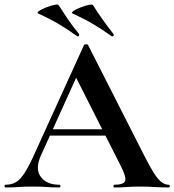

<svg xmlns="http://www.w3.org/2000/svg" viewBox="-28 -828 770 848"><path d="M171 -229 186 -257H474L481 -229ZM717 -12Q722 -12 722 -6Q722 0 717 0Q687 0 654.5 -2Q622 -4 592 -4Q558 -4 533 -2Q508 0 477 0Q473 0 473 -6Q473 -12 477 -12Q518 -12 524.5 -28.5Q531 -45 506 -94L303 -495L352 -581L153 -142Q126 -82 152 -47Q178 -12 234 -12Q239 -12 239 -6Q239 0 234 0Q204 0 179 -2Q154 -4 116 -4Q77 -4 53.5 -2Q30 0 -4 0Q-8 0 -8 -6Q-8 -12 -4 -12Q23 -12 42.5 -23.5Q62 -35 81.5 -65.5Q101 -96 126 -152L343 -629Q344 -632 352 -632.5Q360 -633 361 -629L611 -137Q635 -90 652.5 -62.5Q670 -35 685.5 -23.5Q701 -12 717 -12ZM465 -668Q470 -666 473 -670Q476 -674 473 -678Q448 -710 425 -742Q402 -774 383 -805Q381 -810 364.5 -806.5Q348 -803 328.5 -795.5Q309 -788 297 -780Q285 -772 293 -768Q344 -745 384.5 -721Q425 -697 465 -668ZM313 -668Q318 -666 320.5 -670Q323 -674 321 -678Q295 -709 273 -741.5Q251 -774 231 -805Q229 -810 212.5 -806.5Q196 -803 176.5 -795.5Q157 -788 145 -780Q133 -772 141 -768Q192 -745 232.5 -721Q273 -697 313 -668Z"/></svg>

Font: Cormorant Garamond Light
Style: Bold
Weight: 700
Version: Version 4.001